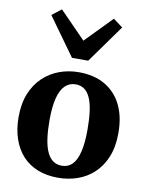

<svg xmlns="http://www.w3.org/2000/svg" viewBox="-97 -957 794 1037"><g transform="rotate(10 300.5 -438.0)"><path d="M27.5 -275.5Q27.5 -350 50.2 -405.2Q73 -460.5 112 -497Q151 -533.5 201.2 -551.8Q251.5 -570 307 -570Q391 -570 450.5 -535.5Q510 -501 541.8 -437Q573.5 -373 573.5 -283.5Q573.5 -207.5 550.8 -152Q528 -96.5 489 -60.2Q450 -24 399.5 -6.5Q349 11 293.5 11Q231 11 181.8 -8.5Q132.5 -28 98.2 -65.2Q64 -102.5 45.8 -155.8Q27.5 -209 27.5 -275.5ZM303 -56.5Q337 -56.5 359.8 -79.5Q382.5 -102.5 394.2 -150.2Q406 -198 406 -272Q406 -327.5 400.5 -370.5Q395 -413.5 382.5 -443Q370 -472.5 350 -487.5Q330 -502.5 301 -502.5Q267 -502.5 243.2 -479.5Q219.5 -456.5 207.2 -409Q195 -361.5 195 -287Q195 -231 201 -188Q207 -145 220 -115.8Q233 -86.5 253.5 -71.5Q274 -56.5 303 -56.5ZM256 -640 106 -848.5 157.5 -888.5 300.5 -742 442.5 -887.5 494.5 -848.5 345 -640Z"/></g></svg>

Font: Merriweather ExtraBold
Style: Regular
Weight: 800
Version: Version 2.100